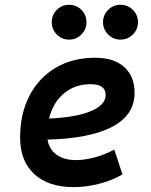

<svg xmlns="http://www.w3.org/2000/svg" viewBox="-20 -767 626 797"><path d="M295.9 -102.5Q332.5 -102.5 374.3 -114Q416 -125.5 454.6 -146L488.3 -43Q441.4 -16.1 387.9 -3.2Q334.5 9.8 285.6 9.8Q181.2 9.8 122.3 -44.4Q63.5 -98.6 63.5 -195.8Q63.5 -295.4 102.5 -370.1Q141.6 -444.8 211.7 -486.1Q281.7 -527.3 375.5 -527.3Q452.6 -527.3 495.6 -488.8Q538.6 -450.2 538.6 -381.8Q538.6 -289.1 445.3 -240.5Q352.1 -191.9 177.2 -187.5Q184.1 -147 214.8 -124.8Q245.6 -102.5 295.9 -102.5ZM183.6 -274.9Q294.9 -279.8 356.7 -305.4Q418.5 -331.1 418.5 -373Q418.5 -417.5 356 -417.5Q291 -417.5 245.4 -379.2Q199.7 -340.8 183.6 -274.9ZM480 -602.5Q450.2 -602.5 429 -623.8Q407.7 -645 407.7 -674.8Q407.7 -705.1 429 -726.1Q450.2 -747.1 480 -747.1Q510.3 -747.1 531.5 -726.1Q552.7 -705.1 552.7 -674.8Q552.7 -645 531.5 -623.8Q510.3 -602.5 480 -602.5ZM266.6 -602.5Q236.8 -602.5 215.8 -623.8Q194.8 -645 194.8 -674.8Q194.8 -705.1 215.8 -726.1Q236.8 -747.1 266.6 -747.1Q296.9 -747.1 317.9 -726.1Q338.9 -705.1 338.9 -674.8Q338.9 -645 317.9 -623.8Q296.9 -602.5 266.6 -602.5Z"/></svg>

Font: Cascadia Mono NF SemiBold
Style: Italic
Weight: 600
Italic angle: -10°
Monospace: yes
Designer: Aaron Bell
Foundry: Saja Typeworks
Version: Version 2404.023; ttfautohint (v1.8.4)